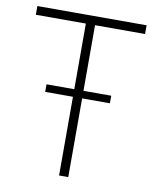

<svg xmlns="http://www.w3.org/2000/svg" viewBox="-80 -762 669 824"><g transform="rotate(10 254.5 -350.0)"><path d="M113 -343H234V0H274V-343H395V-376H274V-662H492V-700H16V-662H234V-376H113Z"/></g></svg>

Font: Fixel Display ExtraLight
Style: Regular
Weight: 200
Designer: AlfaBravo + MacPaw
Foundry: Kyrylo Tkachov, Marchela Mozhyna, Serhii Makarenko, Maria Weinstein, Zakhar Kryvoshyya
Version: Version 1.211